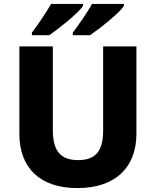

<svg xmlns="http://www.w3.org/2000/svg" viewBox="-20 -951 796 981"><path d="M613 -921V-931H450C426 -886 380 -822 352 -784V-771H440C491 -806 592 -886 613 -921ZM404 -921V-931H241C216 -886 171 -822 143 -784V-771H232C282 -806 383 -886 404 -921ZM677 -267V-714H507V-286C507 -179 469 -133 379 -133C294 -133 250 -175 250 -285V-714H79V-266C79 -95 183 10 375 10C578 10 677 -104 677 -267Z"/></svg>

Font: Noto Sans Gurmukhi ExtraBold
Style: Regular
Weight: 800
Designer: Jelle Bosma - Monotype Design Team
Foundry: Monotype Imaging Inc.
Version: Version 2.004